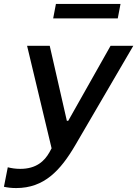

<svg xmlns="http://www.w3.org/2000/svg" viewBox="-46 -753 697 975"><path d="M566 -733H238L224 -659.5H552ZM-26 195.5C-7 199.5 12 202 36 202C178.5 202 261 113 337 -17L631 -520.5H515.5L300.5 -139.5H293.5L206.5 -520.5H91.5L216 0L205 20.5C180 64.5 139 104.5 57 104.5C33.5 104.5 13.5 101.5 -6.5 96.5Z"/></svg>

Font: Monaspace Neon Medium
Style: Italic
Weight: 500
Italic angle: -11°
Designer: Riley Cran & the Lettermatic Team
Foundry: Lettermatic
Version: Version 1.200 (Monaspace Neon)